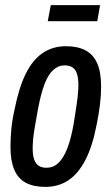

<svg xmlns="http://www.w3.org/2000/svg" viewBox="-20 -720 436 752"><path d="M157 12Q112 12 81.5 -4Q51 -20 36 -55Q21 -90 21 -145Q21 -178 24.5 -215Q28 -252 37 -291Q54 -377 81 -431.5Q108 -486 147.5 -512.5Q187 -539 238 -539Q284 -539 314.5 -523Q345 -507 360.5 -472.5Q376 -438 376 -381Q376 -348 371.5 -310.5Q367 -273 359 -234Q343 -149 315 -94.5Q287 -40 248 -14Q209 12 157 12ZM162 -63Q189 -63 209 -82Q229 -101 244 -140Q259 -179 269 -238Q276 -282 280 -309.5Q284 -337 285.5 -355Q287 -373 287 -386Q287 -414 281.5 -431Q276 -448 264 -456Q252 -464 233 -464Q208 -464 188 -445.5Q168 -427 154 -389.5Q140 -352 129 -294Q121 -250 116 -220.5Q111 -191 109.5 -172Q108 -153 108 -138Q108 -112 114 -95Q120 -78 132 -70.5Q144 -63 162 -63ZM167 -637 179 -700H372L361 -637Z"/></svg>

Font: Archivo ExtraCondensed Medium
Style: Italic
Weight: 500
Width: 2
Italic angle: -10°
Designer: Hector Gatti
Foundry: Omnibus-Type
Version: Version 2.001